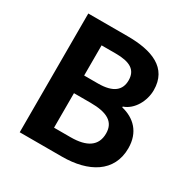

<svg xmlns="http://www.w3.org/2000/svg" viewBox="-167 -888 1014 1036"><g transform="rotate(30 340.5 -370.0)"><path d="M336 -740H91V0H355C518 0 642 -69 642 -218C642 -318 583 -374 503 -393V-398C566 -419 604 -492 604 -558C604 -697 488 -740 336 -740ZM325 -439H239V-627H327C416 -627 460 -601 460 -536C460 -476 421 -439 325 -439ZM342 -114H239V-329H342C446 -329 498 -299 498 -227C498 -150 443 -114 342 -114Z"/></g></svg>

Font: Bithumb Trading Sans Bold
Style: Bold
Weight: 700
Designer: Ham Hyungwon
Foundry: Bithumb
Version: Version 0.500;FEAKit 1.0